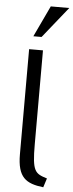

<svg xmlns="http://www.w3.org/2000/svg" viewBox="-67 -1071 425 1118"><g transform="rotate(5 145.5 -512.5)"><path d="M248 -39 231 14C129 2 79 -30 79 -166V-780H160V-232C160 -71 177 -61 248 -39ZM145 -857H97L183 -1039H291Z"/></g></svg>

Font: Repo Regular
Style: Regular
Weight: 400
Designer: Stefan Peev
Foundry: Context Ltd
Version: Version 1.502